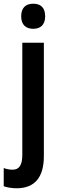

<svg xmlns="http://www.w3.org/2000/svg" viewBox="-54 -773 322 1033"><path d="M60 -685C60 -640 85 -618 125 -618C164 -618 189 -640 189 -685C189 -731 166 -753 125 -753C84 -753 60 -731 60 -685ZM37 240C134 239 182 180 182 67V-543H66V61C66 118 47 140 14 140C-3 140 -18 137 -34 131V229C-14 236 11 240 37 240Z"/></svg>

Font: Noto Sans Arabic Cond SemBd
Style: Regular
Weight: 600
Width: 3
Designer: Monotype Design Team, Nadine Chahine, Nizar Qandah and Khaled Hosny
Foundry: Monotype Imaging Inc.
Version: Version 2.012